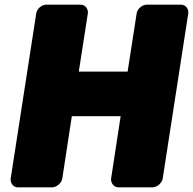

<svg xmlns="http://www.w3.org/2000/svg" viewBox="-20 -768 830 826"><path d="M636 38C652 38 676 23 680 0L790 -711C792 -727 781 -748 758 -748H612C596 -748 572 -734 568 -711L529 -460H319L358 -711C360 -727 349 -748 326 -748H179C163 -748 140 -734 136 -711L26 0C24 16 34 38 57 38H204C220 38 244 23 248 0L289 -268H499L458 0C456 16 467 38 490 38Z"/></svg>

Font: Asimov Print
Style: EIt
Weight: 500
Designer: Google
Version: Version 2.000980; 2014